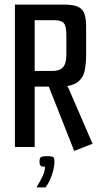

<svg xmlns="http://www.w3.org/2000/svg" viewBox="-20 -640 436 836"><path d="M45 -620H258Q301 -620 321.5 -609.5Q342 -599 348.5 -577.5Q355 -556 355 -524V-401Q355 -365 349 -333.5Q343 -302 318 -282.5Q293 -263 236 -263H131V0H45ZM303 17 190 -269 249 -272 273 -265 277 -259 383 -14ZM209 -331Q239 -331 254 -347Q269 -363 269 -402V-486Q269 -526 258 -539Q247 -552 217 -552H131V-331ZM139 176Q155 149 165.5 127.5Q176 106 176 86Q159 86 155.5 80Q152 74 152 65Q152 51 156.5 45.5Q161 40 186 40Q209 40 213 45Q217 50 217 64Q217 82 211.5 103.5Q206 125 197 144.5Q188 164 178 176Z"/></svg>

Font: Smooch Sans Thin SemiBold
Style: Regular
Weight: 600
Version: Version 1.010